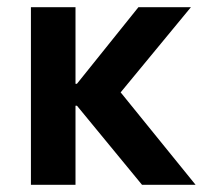

<svg xmlns="http://www.w3.org/2000/svg" viewBox="-20 -514 564 534"><path d="M66 0V-494H190V-281H194L365 -494H511L294 -231L297 -280L524 0H375L194 -220H190V0Z"/></svg>

Font: Nunito Sans 10pt SemiCondensed
Style: Bold
Weight: 700
Width: 4
Designer: Vernon Adams
Foundry: Vernon Adams
Version: Version 3.101;gftools[0.9.27]